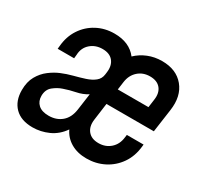

<svg xmlns="http://www.w3.org/2000/svg" viewBox="-123 -721 941 895"><g transform="rotate(30 347.0 -273.0)"><path d="M143.5 12.5Q187 12.5 228.2 -6Q269.5 -24.5 297.5 -65Q314.5 -28.5 349.8 -8Q385 12.5 433.5 12.5Q484 12.5 527 -9.2Q570 -31 598 -71.2Q626 -111.5 631.5 -167L632.5 -177H542.5L540.5 -162Q536 -123.5 510 -100.5Q484 -77.5 446.5 -77.5Q408.5 -77.5 389.5 -100.8Q370.5 -124 375.5 -162L388 -254.5H643L660.5 -378.5Q672 -459 631.2 -508.2Q590.5 -557.5 513.5 -557.5Q473.5 -557.5 439 -543.5Q404.5 -529.5 378.5 -504.5Q338 -557.5 257.5 -557.5Q206 -557.5 163.8 -535Q121.5 -512.5 95 -472.2Q68.5 -432 64 -378.5L62.5 -363.5H151L153 -383.5Q154.5 -421.5 180.8 -444.5Q207 -467.5 245 -467.5Q283.5 -467.5 302.2 -444.5Q321 -421.5 316 -383.5L314.5 -371.5Q311.5 -346.5 293 -331.8Q274.5 -317 246.8 -308Q219 -299 188 -291Q157 -283 128.5 -271Q102 -260 75.5 -240Q49 -220 31.5 -189Q14 -158 14 -113.5Q14 -55.5 47.5 -21.5Q81 12.5 143.5 12.5ZM400 -339.5 406 -383.5Q411.5 -421.5 437.2 -444.5Q463 -467.5 500.5 -467.5Q539 -467.5 557.8 -444.5Q576.5 -421.5 571 -383.5L565 -339.5ZM181.5 -72Q144.5 -72 125.5 -89.5Q106.5 -107 106.5 -135.5Q106.5 -169.5 129 -187.8Q151.5 -206 176 -214Q205.5 -224.5 238.2 -231Q271 -237.5 298 -254.5L285.5 -165Q279 -119.5 251 -95.8Q223 -72 181.5 -72Z"/></g></svg>

Font: Mohave Medium
Style: Italic
Weight: 500
Italic angle: -8°
Designer: Gumpita Rahayu
Foundry: Tokotype
Version: Version 2.002; ttfautohint (v1.8.3)